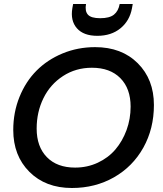

<svg xmlns="http://www.w3.org/2000/svg" viewBox="-20 -942 824 969"><path d="M756.8 -412.1Q756.8 -292.5 703.4 -196.8Q649.9 -101.1 555.2 -47.1Q460.4 6.8 342.8 6.8Q210 6.8 128.4 -74.7Q46.9 -156.2 46.9 -286.1Q46.9 -375 78.4 -452.9Q109.9 -530.8 164.6 -585.7Q219.2 -640.6 295.9 -672.4Q372.6 -704.1 460 -704.1Q593.8 -704.1 675.3 -622.8Q756.8 -541.5 756.8 -412.1ZM165 -293Q165 -201.7 216.6 -148.9Q268.1 -96.2 358.9 -96.2Q420.4 -96.2 473.4 -120.8Q526.4 -145.5 562.3 -187.5Q598.1 -229.5 618.7 -285.6Q639.2 -341.8 639.2 -403.8Q639.2 -495.1 587.4 -547.6Q535.6 -600.1 443.8 -600.1Q362.3 -600.1 297.9 -558.1Q233.4 -516.1 199.2 -446.3Q165 -376.5 165 -293ZM646 -899.9Q634.3 -836.9 587.9 -799.1Q541.5 -761.2 471.2 -761.2Q401.4 -761.2 367.9 -799.6Q334.5 -837.9 345.2 -900.9L349.1 -921.9H414.1Q407.7 -886.2 423.6 -868.2Q439.5 -850.1 485.8 -850.1Q532.7 -850.1 555.2 -868.2Q577.6 -886.2 584 -921.9H649.9Z"/></svg>

Font: SVN-Poppins Medium
Style: Italic
Weight: 500
Italic angle: -10°
Designer: Ninad Kale (Devanagari), Jonny Pinhorn (Latin)
Foundry: Indian Type Foundry
Version: Version 3.002 2017